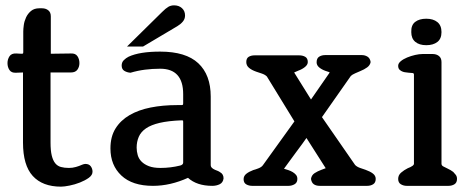

<svg xmlns="http://www.w3.org/2000/svg" viewBox="-20 -695 1776 718"><path d="M169 -424V-162Q169 -132 173.5 -113.5Q178 -95 186.5 -84.5Q195 -74 208 -70.5Q221 -67 238 -67Q251 -67 263.5 -70.5Q276 -74 287 -79L293 -81Q294 -81 295.5 -81.5Q297 -82 299 -82Q313 -82 319.5 -73Q326 -64 326 -53Q326 -40 312 -30Q298 -20 279 -12.5Q260 -5 240 -1Q220 3 208 3Q139 3 102.5 -37Q66 -77 66 -162V-424L40 -423Q23 -422 15.5 -433Q8 -444 8 -459Q8 -473 15.5 -484.5Q23 -496 41 -495L60 -494Q65 -494 66 -495Q67 -496 67 -501V-577Q67 -587 69 -601.5Q71 -616 77.5 -630Q84 -644 96 -654Q108 -664 127 -664H137Q151 -664 160.5 -656.5Q170 -649 170 -634V-494L245 -495Q262 -496 269.5 -485Q277 -474 277 -459Q277 -445 269.5 -434.5Q262 -424 245 -424Z M643 -597 515 -521H455L586 -650Q600 -664 609.5 -669.5Q619 -675 631 -675Q649 -675 660.5 -664.5Q672 -654 672 -637Q672 -624 663.5 -614Q655 -604 643 -597ZM774 0Q716 0 683 -30Q617 0 552 0Q475 0 434 -38.5Q393 -77 393 -140Q393 -184 412 -214.5Q431 -245 464.5 -264.5Q498 -284 543.5 -293Q589 -302 642 -302H658Q662 -302 663.5 -303Q665 -304 665 -309V-343Q665 -438 579 -438Q550 -438 522.5 -434.5Q495 -431 468 -423Q455 -424 445 -430Q435 -436 435 -450Q435 -462 443 -470Q451 -478 461 -483Q502 -502 579 -502Q675 -502 721.5 -458.5Q768 -415 768 -334V-77Q768 -67 784 -60Q789 -58 794 -56Q799 -54 803 -51Q816 -44 816 -28Q814 -12 801.5 -6Q789 0 774 0ZM665 -239Q665 -244 664 -244.5Q663 -245 658 -245Q609 -243 577 -235.5Q545 -228 526 -215Q507 -202 499 -183.5Q491 -165 491 -143Q491 -129 495 -115Q499 -101 509.5 -90.5Q520 -80 537 -73.5Q554 -67 580 -67Q618 -67 654 -76Q665 -79 665 -87Z M1213 -424Q1210 -426 1206 -427Q1202 -428 1197 -430Q1183 -435 1173.5 -443Q1164 -451 1164 -462Q1164 -477 1173.5 -483Q1183 -489 1196 -489H1333Q1345 -489 1354.5 -483Q1364 -477 1366 -463Q1364 -451 1353 -443Q1342 -435 1327 -429Q1320 -426 1308.5 -421Q1297 -416 1292 -411L1184 -257L1308 -78Q1315 -71 1326.5 -67Q1338 -63 1347 -60Q1364 -54 1374.5 -46Q1385 -38 1385 -26Q1385 -12 1375.5 -6Q1366 0 1353 0H1176Q1162 0 1153.5 -6Q1145 -12 1143 -26Q1145 -40 1156.5 -47.5Q1168 -55 1182 -60L1198 -66L1126 -179Q1120 -170 1110 -156.5Q1100 -143 1088.5 -127.5Q1077 -112 1065 -95.5Q1053 -79 1042 -64Q1049 -62 1058 -59Q1067 -56 1074.5 -51.5Q1082 -47 1087 -41Q1092 -35 1092 -26Q1092 -12 1081.5 -6Q1071 0 1059 0H923Q911 0 901 -5.5Q891 -11 891 -25Q891 -37 901 -45Q911 -53 927 -59Q935 -61 946.5 -65.5Q958 -70 963 -77L1081 -241L978 -409Q971 -416 959 -420Q947 -424 938 -427Q921 -433 911 -441.5Q901 -450 901 -463Q901 -477 910 -482.5Q919 -488 932 -488H1099Q1112 -488 1121.5 -482.5Q1131 -477 1131 -463Q1131 -453 1120.5 -444.5Q1110 -436 1096 -431Q1092 -429 1088 -427.5Q1084 -426 1080 -424L1143 -323Z M1574 -526Q1548 -526 1533 -538.5Q1518 -551 1518 -575Q1517 -601 1532.5 -613Q1548 -625 1574 -625Q1600 -625 1615.5 -612.5Q1631 -600 1631 -575Q1631 -550 1615.5 -538Q1600 -526 1574 -526ZM1657 0H1501Q1489 0 1479 -6Q1469 -12 1469 -26Q1469 -40 1480 -49.5Q1491 -59 1505 -66Q1510 -68 1514.5 -70Q1519 -72 1523 -75Q1528 -79 1528 -82V-416Q1528 -422 1521.5 -422Q1515 -422 1509 -423Q1503 -424 1497 -424.5Q1491 -425 1486 -427Q1480 -429 1474.5 -434Q1469 -439 1469 -449Q1469 -458 1478.5 -466Q1488 -474 1502.5 -480Q1517 -486 1532.5 -489.5Q1548 -493 1560 -493H1598Q1612 -493 1621.5 -485.5Q1631 -478 1631 -463V-83Q1631 -76 1638 -72.5Q1645 -69 1653 -65Q1666 -59 1675 -52Q1680 -47 1684.5 -41Q1689 -35 1689 -26Q1689 -12 1679.5 -6Q1670 0 1657 0Z"/></svg>

Font: Jura
Style: Bold
Weight: 700
Designer: Ed Merritt
Foundry: Ten by Twenty
Version: Version 1.007